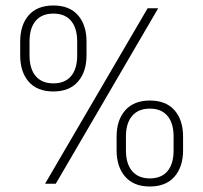

<svg xmlns="http://www.w3.org/2000/svg" viewBox="-20 -669 740 699"><path d="M144 0 517.5 -639H556L183 0ZM525.5 10Q467 10 435.8 -25.8Q404.5 -61.5 404.5 -122V-171.5Q404.5 -232 436 -267.5Q467.5 -303 525.5 -303Q584 -303 615.2 -267.8Q646.5 -232.5 646.5 -171.5V-122Q646.5 -61.5 615.2 -25.8Q584 10 525.5 10ZM525.5 -19.5Q567.5 -19.5 589.8 -46Q612 -72.5 612 -121V-172Q612 -220.5 589.8 -247Q567.5 -273.5 525.5 -273.5Q483.5 -273.5 461 -247Q438.5 -220.5 438.5 -172V-121Q438.5 -72.5 461.2 -46Q484 -19.5 525.5 -19.5ZM174.5 -336Q115.5 -336 84.5 -371.5Q53.5 -407 53.5 -468V-517Q53.5 -578 84.5 -613.5Q115.5 -649 174.5 -649Q233 -649 264 -613.5Q295 -578 295 -517V-468Q295 -407.5 263.8 -371.8Q232.5 -336 174.5 -336ZM174.5 -365.5Q216.5 -365.5 238.8 -392Q261 -418.5 261 -467V-518Q261 -566.5 238.8 -593Q216.5 -619.5 174.5 -619.5Q132 -619.5 109.8 -593Q87.5 -566.5 87.5 -518V-467Q87.5 -418.5 110 -392Q132.5 -365.5 174.5 -365.5Z"/></svg>

Font: Anek Bangla Medium ExtraLight
Style: Regular
Weight: 250
Version: Version 1.003